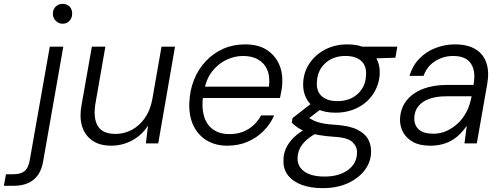

<svg xmlns="http://www.w3.org/2000/svg" viewBox="-130 -743 2606 995"><path d="M-110 220 -99 160H-61Q-23 160 -3 144Q17 128 24 88L128 -501H198L94 91Q87 135 67 163.5Q47 192 15 206Q-17 220 -61 220ZM195 -620Q174 -620 159 -635Q144 -650 144 -672Q144 -695 159 -709Q174 -723 194 -723Q216 -723 230 -709.5Q244 -696 244 -672Q244 -650 230 -635Q216 -620 195 -620Z M447 12Q385 12 346.5 -16Q308 -44 294.5 -91.5Q281 -139 293 -201L346 -501H416L365 -209Q352 -132 376.5 -90.5Q401 -49 469 -49Q513 -49 552 -69.5Q591 -90 619.5 -129.5Q648 -169 659 -227L707 -501H777L690 0H626L637 -92Q606 -43 555 -15.5Q504 12 447 12Z M1048 12Q986 12 941 -15.5Q896 -43 872.5 -92Q849 -141 851 -207Q853 -273 875 -328.5Q897 -384 936 -425.5Q975 -467 1026.5 -490Q1078 -513 1140 -513Q1207 -513 1250 -486Q1293 -459 1314 -415Q1335 -371 1333 -317Q1333 -299 1329 -276Q1325 -253 1321 -235H907L917 -294H1264Q1270 -346 1255 -381Q1240 -416 1208 -434.5Q1176 -453 1129 -453Q1085 -453 1042.5 -432.5Q1000 -412 969.5 -373Q939 -334 928 -275L923 -249Q914 -189 926.5 -143.5Q939 -98 973 -73Q1007 -48 1059 -48Q1115 -48 1157 -74Q1199 -100 1223 -145H1291Q1271 -100 1236 -64.5Q1201 -29 1153.5 -8.5Q1106 12 1048 12Z M1542 232Q1480 232 1434 215Q1388 198 1362.5 165.5Q1337 133 1339 87Q1339 55 1352 26Q1365 -3 1391 -29Q1417 -55 1455 -76L1507 -51Q1462 -27 1437.5 4.5Q1413 36 1412 75Q1411 105 1427.5 127Q1444 149 1475.5 160.5Q1507 172 1552 172Q1626 172 1672.5 138.5Q1719 105 1720 50Q1722 19 1698 -5.5Q1674 -30 1603 -34Q1556 -37 1521 -43.5Q1486 -50 1460 -59Q1434 -68 1415 -80.5Q1396 -93 1382 -107L1386 -131L1490 -212L1547 -188L1443 -109L1453 -143Q1468 -134 1481.5 -126Q1495 -118 1511.5 -112Q1528 -106 1552 -102Q1576 -98 1612 -96Q1684 -91 1724 -70Q1764 -49 1779 -19Q1794 11 1793 45Q1792 97 1760 139Q1728 181 1672.5 206.5Q1617 232 1542 232ZM1608 -159Q1552 -159 1514 -178.5Q1476 -198 1458 -232Q1440 -266 1441 -308Q1442 -366 1472.5 -412.5Q1503 -459 1554.5 -486Q1606 -513 1671 -513Q1728 -513 1765 -493.5Q1802 -474 1820.5 -440.5Q1839 -407 1838 -364Q1836 -307 1806.5 -260Q1777 -213 1725.5 -186Q1674 -159 1608 -159ZM1619 -219Q1684 -219 1725 -257.5Q1766 -296 1767 -358Q1769 -404 1740.5 -428.5Q1712 -453 1660 -453Q1596 -453 1555 -415Q1514 -377 1512 -314Q1510 -268 1538.5 -243.5Q1567 -219 1619 -219ZM1739 -438 1725 -501H1929L1919 -444Z M2100 12Q2045 12 2010 -7.5Q1975 -27 1958.5 -58.5Q1942 -90 1943 -125Q1945 -181 1976 -221Q2007 -261 2061.5 -282Q2116 -303 2188 -303H2324Q2333 -353 2323 -386.5Q2313 -420 2287 -436.5Q2261 -453 2219 -453Q2168 -453 2125.5 -426.5Q2083 -400 2065 -350H1992Q2008 -403 2043.5 -439.5Q2079 -476 2127.5 -494.5Q2176 -513 2228 -513Q2294 -513 2335 -487.5Q2376 -462 2391 -416Q2406 -370 2395 -308L2341 0H2277L2289 -91Q2275 -71 2257 -52Q2239 -33 2216 -18.5Q2193 -4 2164 4Q2135 12 2100 12ZM2116 -50Q2153 -50 2185.5 -65Q2218 -80 2244 -105Q2270 -130 2286.5 -161.5Q2303 -193 2310 -226L2314 -244H2183Q2131 -244 2094 -230.5Q2057 -217 2037.5 -192Q2018 -167 2017 -132Q2016 -94 2040.5 -72Q2065 -50 2116 -50Z"/></svg>

Font: DM Sans 18pt Light
Style: Italic
Weight: 300
Italic angle: -10°
Designer: Colophon Foundry, Jonny Pinhorn
Foundry: Colophon Foundry
Version: Version 4.004;gftools[0.9.30]